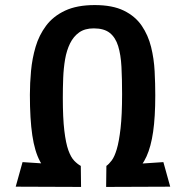

<svg xmlns="http://www.w3.org/2000/svg" viewBox="-20 -731 733 758"><path d="M273 3Q226 -11 192.5 -33Q159 -55 138 -94Q117 -133 107.5 -197Q98 -261 98 -357Q98 -402 102.5 -451Q107 -500 120.5 -546Q134 -592 162 -629.5Q190 -667 237 -689Q284 -711 354 -711Q424 -711 469 -689Q514 -667 539.5 -629.5Q565 -592 576.5 -545.5Q588 -499 590.5 -449.5Q593 -400 593 -355Q593 -269 584.5 -210.5Q576 -152 558.5 -113.5Q541 -75 513.5 -51Q486 -27 448 -11L400 -76Q410 -83 421 -97.5Q432 -112 441 -142Q450 -172 456 -224.5Q462 -277 462 -360Q462 -419 459.5 -467Q457 -515 446.5 -549Q436 -583 413.5 -601Q391 -619 350 -619Q315 -619 292.5 -603Q270 -587 256.5 -559.5Q243 -532 237 -497Q231 -462 229.5 -423Q228 -384 228 -345Q228 -265 234 -215Q240 -165 250 -137.5Q260 -110 273 -96.5Q286 -83 299 -76ZM300 7 42 6 69 -91 299 -76ZM399 7 400 -76 625 -91 652 6Z"/></svg>

Font: Truculenta Black
Style: Regular
Weight: 900
Version: Version 1.002